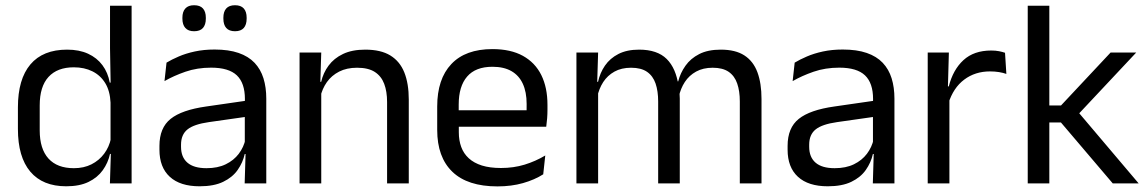

<svg xmlns="http://www.w3.org/2000/svg" viewBox="-20 -684 4281 716"><path d="M226.9 10.7Q139.1 10.7 93 -43.9Q46.8 -98.6 46.8 -202.9V-283.6Q46.8 -388.7 93.4 -443.8Q140 -498.9 230.4 -498.9Q275.3 -498.9 308.4 -483.7Q341.5 -468.5 362 -440.9Q382.5 -413.4 389.3 -375.9H416.1L392.2 -301.3Q390.3 -344.6 372.6 -373.8Q354.8 -403 324.6 -418Q294.5 -433 255.3 -433Q193.7 -433 160.9 -397.1Q128.1 -361.2 128.1 -291.1V-197.8Q128.1 -128.8 160.7 -92.8Q193.3 -56.8 255.6 -56.8Q292.7 -56.8 321.1 -71.2Q349.6 -85.6 368.4 -110.8Q387.2 -136 393.8 -168L413.8 -109.9H390.2Q383 -76.8 363.3 -49.3Q343.6 -21.8 310.2 -5.6Q276.8 10.7 226.9 10.7ZM389.9 0 393.6 -117.9 392.2 -143.9V-348.1L392.7 -365L390.3 -503.5V-662.5H470.8V0Z M892.4 0 896 -118.6 892.9 -131.1V-286.5L893.3 -314.9Q893.3 -374.3 863.2 -403Q833 -431.7 767.4 -431.7Q715.2 -431.7 671.4 -416.5Q627.6 -401.3 593.4 -381.5L601 -450.4Q620.1 -462 646.4 -473.3Q672.7 -484.7 706.3 -492Q739.9 -499.3 780.3 -499.3Q832.8 -499.3 869.6 -486.6Q906.4 -473.9 929.2 -449.9Q952 -425.8 962.5 -392Q973 -358.1 973 -316.2V0ZM724.4 10.7Q651.9 10.7 613.3 -24.6Q574.6 -60 574.6 -125.7V-140Q574.6 -207.4 616.3 -240.7Q658 -274.1 749.2 -286.9L903.5 -309.2L907.9 -249.8L759 -228.6Q703.2 -220.7 679.2 -201.4Q655.1 -182 655.1 -144.5V-136.6Q655.1 -97.9 678.9 -77.4Q702.7 -56.8 750.1 -56.8Q791.9 -56.8 821.9 -71.4Q851.9 -86 870.4 -110.5Q889 -135.1 895.5 -165.2L908.2 -109.8H892.7Q885.6 -77.8 866.3 -50.3Q847.1 -22.8 812.5 -6.1Q777.9 10.7 724.4 10.7ZM703.7 -567.5Q682.1 -567.5 671.2 -579.7Q660.2 -591.9 660.2 -614.6V-618Q660.2 -640.4 671.2 -652.4Q682.1 -664.5 703.7 -664.5Q726.1 -664.5 736.8 -652.4Q747.6 -640.4 747.6 -618V-614.6Q747.6 -591.9 736.8 -579.7Q726.1 -567.5 703.7 -567.5ZM856.4 -567.5Q834.5 -567.5 823.7 -579.7Q813 -591.9 813 -614.6V-618Q813 -640.4 823.7 -652.4Q834.5 -664.5 856.4 -664.5Q878.3 -664.5 889.1 -652.4Q899.8 -640.4 899.8 -618V-614.6Q899.8 -591.9 889.1 -579.7Q878.3 -567.5 856.4 -567.5Z M1423.5 0V-303.7Q1423.5 -343 1412.7 -371.5Q1402 -399.9 1377.7 -415.7Q1353.3 -431.4 1311.6 -431.4Q1273.1 -431.4 1244.8 -417Q1216.5 -402.5 1199 -377.8Q1181.5 -353 1174.5 -321.5L1160 -378.9H1177.7Q1185.3 -412.1 1205.3 -439.3Q1225.3 -466.5 1259.1 -482.7Q1292.9 -498.9 1342 -498.9Q1400.2 -498.9 1435.7 -477.1Q1471.3 -455.2 1487.8 -413.8Q1504.4 -372.3 1504.4 -312.6V0ZM1097.1 0V-488.2H1178L1174.4 -371.1L1178 -366.3V0Z M1835.1 11.1Q1723.6 11.1 1667 -43.4Q1610.4 -97.8 1610.4 -199.7V-286.6Q1610.4 -389.4 1663.1 -445.1Q1715.7 -500.9 1816.5 -500.9Q1884.4 -500.9 1930.1 -475.7Q1975.7 -450.4 1998.7 -403.9Q2021.6 -357.4 2021.6 -293V-274.8Q2021.6 -259.1 2020.4 -243Q2019.2 -226.9 2017 -211.4H1942.7Q1943.5 -235.6 1943.7 -257.1Q1943.9 -278.6 1943.9 -296.4Q1943.9 -341 1929.6 -371.8Q1915.4 -402.6 1887.2 -418.8Q1858.9 -435 1816.5 -435Q1753.4 -435 1722 -398.5Q1690.6 -362.1 1690.6 -294.1V-247.4L1691 -237.5V-190.8Q1691 -160.4 1700 -135.9Q1709 -111.3 1728.1 -93.8Q1747.3 -76.2 1777 -66.8Q1806.8 -57.5 1848.2 -57.5Q1895.3 -57.5 1936.3 -70Q1977.3 -82.6 2013.4 -104.2L2005.8 -34Q1973.6 -13.5 1930.4 -1.2Q1887.3 11.1 1835.1 11.1ZM1653.1 -211.4V-272.7H1999.9V-211.4Z M2738.9 0V-305.7Q2738.9 -344.2 2729.2 -372.4Q2719.6 -400.7 2697.4 -416.1Q2675.2 -431.4 2637.6 -431.4Q2602.1 -431.4 2576 -417.1Q2549.9 -402.7 2533.9 -378.3Q2517.9 -353.9 2511.5 -322.9L2499 -380.5H2509.1Q2517.1 -411.8 2536.2 -438.8Q2555.2 -465.9 2587.6 -482.4Q2619.9 -498.9 2668 -498.9Q2722.4 -498.9 2755.7 -477.5Q2789.1 -456 2804.5 -414.7Q2819.8 -373.5 2819.8 -314.5V0ZM2129.6 0V-488.2H2210.5L2206.9 -370.8L2210.5 -366.1V0ZM2434.4 0V-305.6Q2434.4 -344.1 2424.8 -372.4Q2415.1 -400.7 2393 -416.1Q2370.9 -431.4 2333.3 -431.4Q2297.5 -431.4 2271.5 -417Q2245.4 -402.5 2229.4 -377.8Q2213.5 -353 2207 -321.5L2192.2 -378.9H2210.2Q2217.4 -412.1 2236 -439.3Q2254.7 -466.5 2286.2 -482.7Q2317.8 -498.9 2363.4 -498.9Q2431.1 -498.9 2466.2 -464.1Q2501.4 -429.2 2510.5 -361.9Q2512.8 -352 2513.9 -340.3Q2515 -328.6 2515 -317.1V0Z M3234.9 0 3238.5 -118.6 3235.4 -131.1V-286.5L3235.8 -314.9Q3235.8 -374.3 3205.7 -403Q3175.5 -431.7 3109.9 -431.7Q3057.7 -431.7 3013.9 -416.5Q2970.1 -401.3 2935.9 -381.5L2943.5 -450.4Q2962.6 -462 2988.9 -473.3Q3015.2 -484.7 3048.8 -492Q3082.4 -499.3 3122.8 -499.3Q3175.3 -499.3 3212.1 -486.6Q3248.9 -473.9 3271.7 -449.9Q3294.5 -425.8 3305 -392Q3315.5 -358.1 3315.5 -316.2V0ZM3066.9 10.7Q2994.4 10.7 2955.8 -24.6Q2917.1 -60 2917.1 -125.7V-140Q2917.1 -207.4 2958.8 -240.7Q3000.5 -274.1 3091.7 -286.9L3246 -309.2L3250.4 -249.8L3101.5 -228.6Q3045.7 -220.7 3021.7 -201.4Q2997.6 -182 2997.6 -144.5V-136.6Q2997.6 -97.9 3021.4 -77.4Q3045.2 -56.8 3092.6 -56.8Q3134.4 -56.8 3164.4 -71.4Q3194.4 -86 3212.9 -110.5Q3231.5 -135.1 3238 -165.2L3250.7 -109.8H3235.2Q3228.1 -77.8 3208.8 -50.3Q3189.6 -22.8 3155 -6.1Q3120.4 10.7 3066.9 10.7Z M3516.7 -298.3 3498.2 -360.9 3518.2 -361.9Q3533.9 -424 3572.9 -459.8Q3611.9 -495.6 3676.4 -495.6Q3692.7 -495.6 3705.4 -493.1Q3718.1 -490.6 3727.9 -487.2L3732.9 -408.3Q3720.7 -412.7 3705.3 -415.2Q3689.9 -417.7 3671.7 -417.7Q3616.5 -417.7 3575.7 -387.1Q3535 -356.6 3516.7 -298.3ZM3439.6 0V-488.2H3518.5L3514.5 -344L3520.5 -338V0Z M4129.7 0 3936.3 -227.4H3885V-290.7H3936.7L4121.7 -488.2H4217.3L3996.1 -252.4V-271.8L4226.3 0ZM3812.6 0V-662.5H3893.1V0Z"/></svg>

Font: Anek Tamil Medium
Style: Regular
Weight: 500
Designer: Aadarsh Rajan (Tamil), Yesha Goshar (Latin)
Foundry: Ek Type
Version: Version 1.003